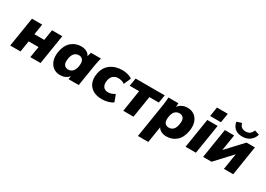

<svg xmlns="http://www.w3.org/2000/svg" viewBox="-1 -1693 3960 2862"><g transform="rotate(30 1979.0 -262.0)"><path d="M20 0 101 -508H277L248 -326H417L446 -508H623L542 0H366L397 -191H227L197 0Z M673 0ZM881 11Q811 11 763 -25Q715 -61 694 -124.5Q673 -188 686 -272Q707 -396 778 -457.5Q849 -519 947 -519Q1001 -519 1042 -496.5Q1083 -474 1096 -437L1117 -508H1288Q1279 -474 1271.5 -439Q1264 -404 1258 -370L1199 0H1023L1032 -56Q1007 -25 968.5 -7Q930 11 881 11ZM946 -121Q990 -121 1020.5 -151Q1051 -181 1062 -246Q1074 -322 1050 -354.5Q1026 -387 980 -387Q936 -387 905.5 -357Q875 -327 864 -262Q852 -186 875.5 -153.5Q899 -121 946 -121Z M1334 0ZM1601 11Q1509 11 1447.5 -25Q1386 -61 1360 -125Q1334 -189 1347 -272Q1367 -395 1450.5 -457Q1534 -519 1657 -519Q1702 -519 1749 -506.5Q1796 -494 1824 -470L1771 -350Q1750 -367 1719.5 -376Q1689 -385 1661 -385Q1612 -385 1575.5 -356Q1539 -327 1529 -263Q1519 -203 1545 -163.5Q1571 -124 1632 -124Q1657 -124 1687 -134Q1717 -144 1744 -162L1789 -43Q1760 -19 1708.5 -4Q1657 11 1601 11Z M1966 0 2024 -371H1862L1885 -508H2386L2363 -371H2201L2142 0Z M2353 0ZM2343 216 2436 -370Q2442 -404 2445 -439Q2448 -474 2450 -508H2621L2619 -444Q2644 -479 2684 -499Q2724 -519 2776 -519Q2846 -519 2894.5 -483.5Q2943 -448 2964 -384Q2985 -320 2971 -236Q2951 -112 2880 -50.5Q2809 11 2710 11Q2660 11 2621 -9Q2582 -29 2565 -62L2521 216ZM2677 -121Q2722 -121 2752.5 -151Q2783 -181 2793 -246Q2806 -322 2782 -354.5Q2758 -387 2712 -387Q2668 -387 2637 -357Q2606 -327 2596 -262Q2583 -186 2607 -153.5Q2631 -121 2677 -121Z M3038 0ZM3126 -580 3151 -740H3338L3312 -580ZM3038 0 3119 -508H3297L3216 0Z M3340 0ZM3340 0 3421 -508H3581L3537 -232L3794 -508H3938L3858 0H3698L3742 -277L3485 0ZM3692 -553Q3632 -553 3593 -574Q3554 -595 3533 -629Q3512 -663 3507 -702L3590 -729Q3602 -684 3628.5 -664Q3655 -644 3700 -644Q3745 -644 3771.5 -666Q3798 -688 3815 -728L3895 -702Q3877 -636 3824 -594.5Q3771 -553 3692 -553Z"/></g></svg>

Font: Winston ExtraBold
Style: Italic
Weight: 800
Italic angle: -9°
Designer: Original fonts by Vernon Adams / Changes by Cristiano Sobral
Foundry: Original fonts by Vernon Adams / Changes by Cristiano Sobral
Version: Version 2.503;July 17, 2020;FontCreator 13.0.0.2655 64-bit